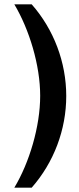

<svg xmlns="http://www.w3.org/2000/svg" viewBox="-20 -706 366 884"><path d="M285 -264C285 -419 228 -570 126 -686H46C115 -570 165 -406 165 -265C165 -123 115 43 46 158H126C228 42 285 -109 285 -264Z"/></svg>

Font: Chivo
Style: Bold
Weight: 700
Designer: Hector Gatti
Foundry: Omnibus-Type
Version: Version 1.003;PS 001.003;hotconv 1.0.70;makeotf.lib2.5.58329